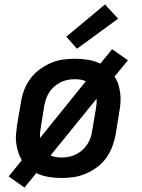

<svg xmlns="http://www.w3.org/2000/svg" viewBox="-20 -792 640 863"><path d="M90 51 19 1 78 -72Q68 -89 62 -108Q56 -127 53 -147.5Q50 -168 52 -189.5Q54 -211 57 -232L74 -332Q78 -359 88 -386Q98 -413 115.5 -437Q133 -461 157 -479Q181 -497 207.5 -508.5Q234 -520 262 -524Q290 -528 317 -528Q347 -528 376.5 -523Q406 -518 431 -506L484 -571L555 -521L495 -448Q506 -431 512 -412Q518 -393 520.5 -372.5Q523 -352 521.5 -330.5Q520 -309 516 -288L500 -188Q495 -161 485 -134Q475 -107 458 -83Q441 -59 417 -41Q393 -23 366 -11.5Q339 0 311 4Q283 8 256 8Q226 8 197 3Q168 -2 143 -14ZM160 -172 366 -427Q355 -432 342 -434Q329 -436 316 -436Q301 -436 284.5 -433Q268 -430 253 -422.5Q238 -415 224.5 -403.5Q211 -392 202 -378Q193 -364 187.5 -348.5Q182 -333 179 -317L163 -217Q161 -206 160 -194.5Q159 -183 160 -172ZM257 -84Q273 -84 289 -87Q305 -90 320.5 -97.5Q336 -105 349 -116.5Q362 -128 371.5 -142Q381 -156 386.5 -171.5Q392 -187 394 -203L411 -303Q413 -314 414 -325.5Q415 -337 414 -348L207 -93Q219 -88 231.5 -86Q244 -84 257 -84ZM326 -573 278 -627 452 -772 511 -708Z"/></svg>

Font: Iosevka SS04 SmBd Ex Obl
Style: Regular
Weight: 600
Width: 7
Italic angle: -9°
Monospace: yes
Designer: Belleve Invis
Foundry: Belleve Invis
Version: Version 19.0.0; ttfautohint (v1.8.4)